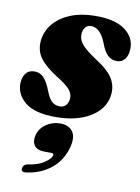

<svg xmlns="http://www.w3.org/2000/svg" viewBox="-89 -519 622 852"><g transform="rotate(10 222.0 -93.0)"><path d="M185.5 -39.5Q202.5 -39.5 213 -52.2Q223.5 -65 224 -84.5Q224 -105 209 -122.5Q194 -140 153 -165.5Q98 -199.5 72.8 -232.8Q47.5 -266 51.5 -312Q55.5 -353.5 82.5 -387.5Q109.5 -421.5 158 -442Q206.5 -462.5 275 -462.5Q361 -462.5 404.5 -430.5Q448 -398.5 449 -351.5Q449.5 -318 435.8 -299.8Q422 -281.5 399 -281.5Q375 -281.5 357.8 -297.5Q340.5 -313.5 325.5 -355Q300.5 -415 260.5 -415Q244 -415 234 -402.5Q224 -390 224 -369.5Q223.5 -347 241 -326Q258.5 -305 308.5 -272Q369.5 -233 388.2 -197.2Q407 -161.5 399 -120Q388 -62 328 -26Q268 10 175 10Q80 10 37.5 -24.8Q-5 -59.5 -5 -107.5Q-5 -137 8.8 -155Q22.5 -173 48 -173Q74 -173 91 -154.2Q108 -135.5 122.5 -97Q135.5 -64 149.8 -51.8Q164 -39.5 185.5 -39.5ZM155.5 170Q119 170 106.5 151Q94 132 101.5 104Q109.5 73 137.8 53.8Q166 34.5 200.5 34.5Q239.5 34.5 257 59Q274.5 83.5 262.5 130Q246 192 200.5 228.8Q155 265.5 92.5 274.5Q64.5 279.5 67.5 259.5Q68 253 73 247Q78 241 89 238.5Q135.5 232.5 162.5 214Q189.5 195.5 193.5 181Q196.5 170 184 170Z"/></g></svg>

Font: Fraunces 144pt S050 Black
Style: Italic
Weight: 900
Italic angle: -16°
Version: Version 1.000; ttfautohint (v1.8.3)